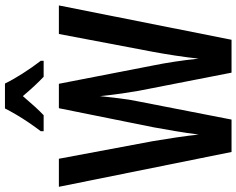

<svg xmlns="http://www.w3.org/2000/svg" viewBox="-112 -866 977 794"><g transform="rotate(-90 377.0 -468.5)"><path d="M752 -714 610 0H474L399 -384Q394 -412 388 -453Q382 -494 377 -544Q373 -509 368 -465.5Q363 -422 355 -385L280 0H146L2 -714H118L191 -324Q199 -277 206.5 -226Q214 -175 218 -136Q224 -183 232.5 -233.5Q241 -284 248 -322L327 -714H428L504 -323Q512 -284 519.5 -235Q527 -186 532 -136Q537 -182 544.5 -231.5Q552 -281 560 -324L634 -714ZM429 -937Q445 -904 470.5 -864Q496 -824 523 -789V-777H457Q439 -794 419 -815.5Q399 -837 377 -863Q355 -837 334.5 -814.5Q314 -792 298 -777H232V-789Q248 -810 266.5 -837Q285 -864 300.5 -890.5Q316 -917 326 -937Z"/></g></svg>

Font: Noto Sans Khmer UI ExtraCondensed SemiBold
Style: Regular
Weight: 600
Width: 2
Designer: Danh Hong and the Monotype Design Team
Foundry: Monotype Imaging Inc.
Version: Version 2.002; ttfautohint (v1.8.4.7-5d5b)